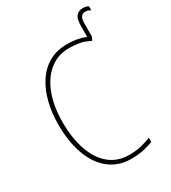

<svg xmlns="http://www.w3.org/2000/svg" viewBox="-207 -958 952 1071"><g transform="rotate(-30 268.5 -422.0)"><path d="M318 10Q236 10 178 -35.5Q120 -81 89.5 -164Q59 -247 59 -359Q59 -434 75.5 -500Q92 -566 125 -616.5Q158 -667 208 -695.5Q258 -724 325 -724Q389 -724 443 -703V-770Q443 -817 458.5 -835.5Q474 -854 502 -854Q522 -854 537 -845V-819Q533 -822 524.5 -826Q516 -830 503 -830Q487 -830 477 -818.5Q467 -807 467 -772V-692L456 -669Q422 -688 389 -693.5Q356 -699 325 -699Q265 -699 220 -672Q175 -645 145 -597.5Q115 -550 100.5 -489Q86 -428 86 -359Q86 -257 112.5 -179.5Q139 -102 191 -58.5Q243 -15 318 -15Q364 -15 399.5 -24Q435 -33 460 -44V-17Q435 -6 398.5 2Q362 10 318 10Z"/></g></svg>

Font: Noto Sans Mono ExtraCondensed Thin
Style: Regular
Weight: 100
Width: 2
Designer: Monotype Design Team
Foundry: Monotype Imaging Inc.
Version: Version 2.014; ttfautohint (v1.8.4.7-5d5b)